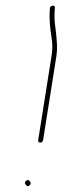

<svg xmlns="http://www.w3.org/2000/svg" viewBox="-20 -683 218 668"><path d="M120.1 -187C125.8 -187 129.1 -190 130 -196L176.1 -487C178.8 -503.7 179.1 -523.3 177 -546C176.1 -555.3 175.5 -562.2 175.2 -566.5C174.9 -570.8 173.7 -580.8 171.6 -596.3C169.5 -611.9 169 -628.1 170.2 -645L170.9 -656C171.1 -661.3 168.3 -663.7 162.5 -663C156.7 -662.3 153.8 -659.3 153.6 -654L152.8 -643C152.1 -631.9 152.3 -617.6 153.5 -600C154 -592.7 154.7 -585.5 155.6 -578.5C156.5 -571.5 158.2 -559.9 160.6 -543.6C163 -527.4 162.5 -508.5 159.1 -487L113 -196C112.1 -190 114.5 -187 120.1 -187ZM70.6 -54C65.9 -50 65.3 -46 68.7 -42C72.9 -34.7 77.8 -33.6 83.1 -38.5C87.8 -42.8 88 -47.5 83.8 -52.5C79.6 -57.5 75.2 -58 70.6 -54Z"/></svg>

Font: Proton
Style: BkIt
Weight: 500
Version: Version 1.017